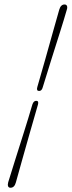

<svg xmlns="http://www.w3.org/2000/svg" viewBox="-20 -744 327 878"><path d="M175.5 -345Q171 -328 159 -328Q145.5 -328 150.5 -345.5Q168.5 -407 186.8 -472.2Q205 -537.5 221.8 -597Q238.5 -656.5 251 -700Q258 -723.5 275 -723.5Q283.5 -723.5 286.2 -716.8Q289 -710 285.5 -699.5Q273 -656 254.2 -596.5Q235.5 -537 214.8 -471.8Q194 -406.5 175.5 -345ZM128 -266Q133.5 -283 145.5 -283Q158.5 -283 153.5 -265.5Q135.5 -204 116.8 -138Q98 -72 81.2 -12.2Q64.5 47.5 52.5 90.5Q46 114.5 28 114.5Q19.5 114.5 17 107.5Q14.5 100.5 17.5 89.5Q30.5 46.5 49.5 -13.2Q68.5 -73 89.2 -138.8Q110 -204.5 128 -266Z"/></svg>

Font: Fraunces 144pt Soft Light
Style: Italic
Weight: 300
Italic angle: -16°
Version: Version 1.000;[b76b70a41]